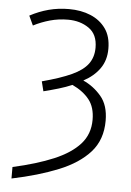

<svg xmlns="http://www.w3.org/2000/svg" viewBox="-55 -584 591 865"><g transform="rotate(5 240.5 -151.5)"><path d="M30 188Q138 164 214 132Q290 100 330.5 55Q371 10 371 -55Q371 -112 343.5 -146.5Q316 -181 267 -204Q239 -192 207 -182.5Q175 -173 139 -164L128 -208Q211 -230 261 -253Q311 -276 333.5 -306.5Q356 -337 356 -380Q356 -440 316.5 -467.5Q277 -495 222 -495Q179 -495 140 -484Q101 -473 66 -455L46 -498Q87 -520 130.5 -531.5Q174 -543 222 -543Q277 -543 320 -525Q363 -507 388.5 -471.5Q414 -436 414 -380Q414 -328 387.5 -290.5Q361 -253 314 -228Q361 -207 395.5 -166.5Q430 -126 430 -56Q430 30 380 86Q330 142 240 178.5Q150 215 30 240Z"/></g></svg>

Font: RS Noto Sans Light
Style: Regular
Weight: 300
Designer: Monotype Design Team
Foundry: Monotype Imaging Inc.
Version: Version 3.10